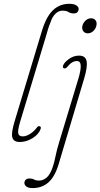

<svg xmlns="http://www.w3.org/2000/svg" viewBox="-20 -738 527 1008"><path d="M343.5 -718Q368.5 -718 380.8 -709.8Q393 -701.5 393 -691Q393 -682 387 -674.8Q381 -667.5 367.5 -667.5Q350.5 -667.5 339.5 -674.8Q328.5 -682 307.5 -682Q287.5 -682 270.8 -665.5Q254 -649 245.5 -621.5Q236.5 -600.5 231 -581Q225.5 -561.5 216.5 -531.5L87 -103Q72.5 -55 75.5 -38.5Q78.5 -22 99.5 -22Q116.5 -22 137 -34.5Q157.5 -47 173 -67.5Q180 -77.5 187.5 -75.5Q197 -73.5 193.5 -61.5Q184 -33.5 151.5 -13Q119 7.5 84 7.5Q51.5 7.5 44.8 -16.2Q38 -40 57 -102L200 -575.5Q223 -651.5 258.5 -684.8Q294 -718 343.5 -718ZM441 -563Q426.5 -563 418 -573.2Q409.5 -583.5 412 -599.5Q415 -616 428.2 -629Q441.5 -642 458 -642Q473 -642 481.2 -632Q489.5 -622 486.5 -605.5Q484 -589.5 471 -576.2Q458 -563 441 -563ZM422 -326.5 288 123.5Q268 190 234 219.8Q200 249.5 151 249.5Q129 249.5 118.5 241.2Q108 233 108 222.5Q108 213.5 114.5 206.2Q121 199 135.5 199Q149.5 199 158.8 204.5Q168 210 186 210Q205.5 210 224 195Q242.5 180 256.5 140Q265 115.5 271.5 82.2Q278 49 291.5 5.5L391.5 -325Q404.5 -368.5 403.8 -393Q403 -417.5 383.5 -417.5Q357.5 -417.5 334 -387.5Q326 -377.5 316.5 -379Q307.5 -381.5 311.5 -394.5Q317 -410 341.5 -428Q366 -446 395 -446Q429.5 -446 434.8 -416.2Q440 -386.5 422 -326.5Z"/></svg>

Font: Fraunces 72pt SuperSoft Thin
Style: Italic
Weight: 100
Italic angle: -16°
Version: Version 1.000;[b76b70a41]